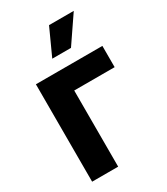

<svg xmlns="http://www.w3.org/2000/svg" viewBox="-189 -847 811 932"><g transform="rotate(-30 216.5 -381.5)"><path d="M44.4 -545.9H417V-426.8H190.4V0H44.4ZM175.3 -613.8 243.2 -762.7H381.8L280.3 -613.8Z"/></g></svg>

Font: Inter Tight Stencil
Style: Bold
Weight: 700
Designer: Rasmus Andersson
Foundry: rsms
Version: Version 3.004;Glyphs 3.1.2 (3151)